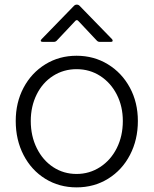

<svg xmlns="http://www.w3.org/2000/svg" viewBox="-20 -800 665 830"><path d="M48 -277Q48 -357 82 -421Q116 -485 176 -522Q236 -559 311 -559Q386 -559 446.5 -522Q507 -485 541.5 -421Q576 -357 576 -277Q576 -196 542 -130.5Q508 -65 447.5 -27.5Q387 10 311 10Q236 10 176 -27Q116 -64 82 -129.5Q48 -195 48 -277ZM511 -277Q511 -340 485 -391Q459 -442 413.5 -471.5Q368 -501 311 -501Q255 -501 209.5 -472Q164 -443 138.5 -391.5Q113 -340 113 -277Q113 -212 139 -159.5Q165 -107 210 -77.5Q255 -48 311 -48Q367 -48 413 -78Q459 -108 485 -160Q511 -212 511 -277ZM165 -619Q158 -619 156.5 -622.5Q155 -626 160 -631L300 -775Q305 -780 312 -780Q319 -780 324 -775L464 -631Q467 -628 467 -624Q467 -619 459 -619H411Q404 -619 399 -624L319 -709Q316 -713 312 -713Q308 -713 305 -709L225 -624Q220 -619 213 -619Z"/></svg>

Font: Open Sauce Two Light
Style: Regular
Weight: 300
Designer: Alfredo Marco Pradil
Foundry: Creative Sauce Fz LLC
Version: Version 1.477